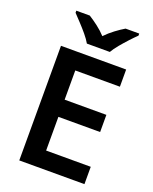

<svg xmlns="http://www.w3.org/2000/svg" viewBox="-169 -1031 896 1124"><g transform="rotate(20 279.0 -469.0)"><path d="M499 0H93V-714H499V-607H221V-425H481V-318H221V-108H499ZM231 -778Q218 -801 195.5 -828Q173 -855 149 -880.5Q125 -906 107 -925V-938H191Q218 -921 247 -899Q276 -877 301 -850Q327 -877 357 -899.5Q387 -922 414 -938H499V-925Q480 -907 456 -881Q432 -855 409.5 -828Q387 -801 374 -778Z"/></g></svg>

Font: Noto Sans Gujarati SemiBold
Style: Regular
Weight: 600
Designer: Jelle Bosma - Monotype Design Team, Universal Thirst
Foundry: Monotype Imaging Inc.
Version: Version 2.106; ttfautohint (v1.8.4.7-5d5b)